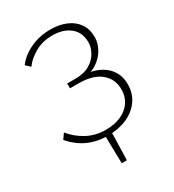

<svg xmlns="http://www.w3.org/2000/svg" viewBox="-200 -777 966 1068"><g transform="rotate(-30 283.0 -243.5)"><path d="M264 178 260 -10H302L297 178ZM273 7Q224 7 182 -6Q140 -19 106 -43Q72 -67 47 -97L71 -131Q109 -84 162.5 -55.5Q216 -27 281 -27Q338 -27 380 -46Q422 -65 445 -99Q468 -133 468 -179Q468 -246 419 -286.5Q370 -327 277 -327H223V-358H277Q332 -358 368 -379.5Q404 -401 422 -433.5Q440 -466 440 -497Q440 -562 396.5 -596.5Q353 -631 285 -631Q221 -631 172 -603Q123 -575 97 -538L69 -564Q101 -608 160 -636.5Q219 -665 292 -665Q348 -665 391.5 -646.5Q435 -628 460 -592.5Q485 -557 485 -505Q485 -466 463 -427.5Q441 -389 400.5 -364Q360 -339 302 -339V-355Q367 -355 414 -334.5Q461 -314 487 -276Q513 -238 513 -186Q513 -128 482 -84Q451 -40 397 -16.5Q343 7 273 7Z"/></g></svg>

Font: Ysabeau ExtraLight
Style: Regular
Weight: 250
Designer: Christian Thalmann (Catharsis Fonts)
Version: Version 2.002